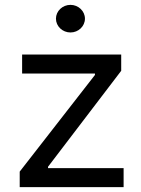

<svg xmlns="http://www.w3.org/2000/svg" viewBox="-20 -770 581 790"><path d="M61.1 0H488.6V-78.1H177.6V-83.8L478.7 -478.7V-545.5H71V-467.3H370.7V-461.6L61.1 -63.9ZM210.2 -693.2C210.2 -661.9 237.2 -636.4 269.9 -636.4C302.6 -636.4 329.5 -661.9 329.5 -693.2C329.5 -724.4 302.6 -750 269.9 -750C237.2 -750 210.2 -724.4 210.2 -693.2Z"/></svg>

Font: Magic Ui Pro
Style: Regular
Weight: 400
Designer: Stefan Endress, Andreas Faust
Version: Version 1.000;FEAKit 1.0